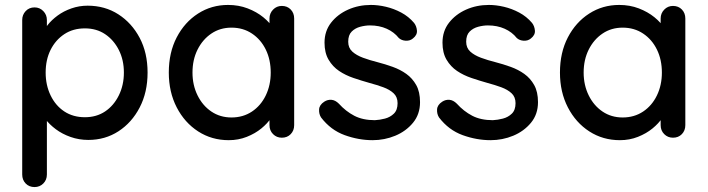

<svg xmlns="http://www.w3.org/2000/svg" viewBox="-20 -558 2867 778"><path d="M335 -535Q405 -535 459.5 -500Q514 -465 546 -404.5Q578 -344 578 -264Q578 -184 546 -122.5Q514 -61 460 -26Q406 9 338 9Q300 9 266 -3Q232 -15 206 -34.5Q180 -54 163.5 -76Q147 -98 143 -117L170 -130V149Q170 171 155.5 185.5Q141 200 120 200Q98 200 84 185.5Q70 171 70 149V-477Q70 -498 84 -513Q98 -528 120 -528Q141 -528 155.5 -513Q170 -498 170 -477V-408L154 -417Q157 -436 173 -456.5Q189 -477 213.5 -495Q238 -513 269.5 -524Q301 -535 335 -535ZM324 -443Q276 -443 240.5 -419.5Q205 -396 185 -356Q165 -316 165 -264Q165 -213 185 -171.5Q205 -130 240.5 -106.5Q276 -83 324 -83Q371 -83 406 -106.5Q441 -130 461.5 -171.5Q482 -213 482 -264Q482 -315 461.5 -355.5Q441 -396 406 -419.5Q371 -443 324 -443Z M1122 -534Q1144 -534 1158 -519.5Q1172 -505 1172 -483V-51Q1172 -29 1158 -14.5Q1144 0 1122 0Q1101 0 1086.5 -14.5Q1072 -29 1072 -51V-123L1093 -120Q1093 -102 1078.5 -80Q1064 -58 1039 -37.5Q1014 -17 980 -3.5Q946 10 907 10Q838 10 783 -25.5Q728 -61 696 -123Q664 -185 664 -264Q664 -345 696 -406.5Q728 -468 782.5 -503Q837 -538 904 -538Q947 -538 983.5 -524Q1020 -510 1047 -488Q1074 -466 1088.5 -441.5Q1103 -417 1103 -395L1072 -392V-483Q1072 -504 1086.5 -519Q1101 -534 1122 -534ZM918 -82Q965 -82 1001 -106Q1037 -130 1057 -171.5Q1077 -213 1077 -264Q1077 -316 1057 -357Q1037 -398 1001 -422Q965 -446 918 -446Q872 -446 836.5 -422Q801 -398 780.5 -357Q760 -316 760 -264Q760 -213 780.5 -171.5Q801 -130 836.5 -106Q872 -82 918 -82Z M1281 -82Q1272 -96 1273 -114.5Q1274 -133 1294 -146Q1308 -155 1323.5 -153.5Q1339 -152 1353 -138Q1381 -107 1415.5 -89Q1450 -71 1499 -71Q1519 -72 1540 -77.5Q1561 -83 1576 -97.5Q1591 -112 1591 -140Q1591 -165 1575 -180Q1559 -195 1533 -204.5Q1507 -214 1477 -222Q1445 -231 1412.5 -242Q1380 -253 1354 -270.5Q1328 -288 1311.5 -316Q1295 -344 1295 -385Q1295 -432 1321.5 -466Q1348 -500 1390.5 -519Q1433 -538 1483 -538Q1512 -538 1544 -530.5Q1576 -523 1606 -507Q1636 -491 1658 -465Q1668 -452 1669.5 -434Q1671 -416 1653 -402Q1641 -392 1624 -393Q1607 -394 1596 -404Q1577 -428 1547 -441.5Q1517 -455 1479 -455Q1460 -455 1439.5 -449.5Q1419 -444 1405 -430Q1391 -416 1391 -389Q1391 -364 1407.5 -349Q1424 -334 1451 -324Q1478 -314 1510 -306Q1541 -298 1571.5 -287Q1602 -276 1626.5 -258.5Q1651 -241 1666.5 -213.5Q1682 -186 1682 -144Q1682 -95 1653.5 -60.5Q1625 -26 1581.5 -8Q1538 10 1490 10Q1433 10 1376.5 -10.5Q1320 -31 1281 -82Z M1759 -82Q1750 -96 1751 -114.5Q1752 -133 1772 -146Q1786 -155 1801.5 -153.5Q1817 -152 1831 -138Q1859 -107 1893.5 -89Q1928 -71 1977 -71Q1997 -72 2018 -77.5Q2039 -83 2054 -97.5Q2069 -112 2069 -140Q2069 -165 2053 -180Q2037 -195 2011 -204.5Q1985 -214 1955 -222Q1923 -231 1890.5 -242Q1858 -253 1832 -270.5Q1806 -288 1789.5 -316Q1773 -344 1773 -385Q1773 -432 1799.5 -466Q1826 -500 1868.5 -519Q1911 -538 1961 -538Q1990 -538 2022 -530.5Q2054 -523 2084 -507Q2114 -491 2136 -465Q2146 -452 2147.5 -434Q2149 -416 2131 -402Q2119 -392 2102 -393Q2085 -394 2074 -404Q2055 -428 2025 -441.5Q1995 -455 1957 -455Q1938 -455 1917.5 -449.5Q1897 -444 1883 -430Q1869 -416 1869 -389Q1869 -364 1885.5 -349Q1902 -334 1929 -324Q1956 -314 1988 -306Q2019 -298 2049.5 -287Q2080 -276 2104.5 -258.5Q2129 -241 2144.5 -213.5Q2160 -186 2160 -144Q2160 -95 2131.5 -60.5Q2103 -26 2059.5 -8Q2016 10 1968 10Q1911 10 1854.5 -10.5Q1798 -31 1759 -82Z M2707 -534Q2729 -534 2743 -519.5Q2757 -505 2757 -483V-51Q2757 -29 2743 -14.5Q2729 0 2707 0Q2686 0 2671.5 -14.5Q2657 -29 2657 -51V-123L2678 -120Q2678 -102 2663.5 -80Q2649 -58 2624 -37.5Q2599 -17 2565 -3.5Q2531 10 2492 10Q2423 10 2368 -25.5Q2313 -61 2281 -123Q2249 -185 2249 -264Q2249 -345 2281 -406.5Q2313 -468 2367.5 -503Q2422 -538 2489 -538Q2532 -538 2568.5 -524Q2605 -510 2632 -488Q2659 -466 2673.5 -441.5Q2688 -417 2688 -395L2657 -392V-483Q2657 -504 2671.5 -519Q2686 -534 2707 -534ZM2503 -82Q2550 -82 2586 -106Q2622 -130 2642 -171.5Q2662 -213 2662 -264Q2662 -316 2642 -357Q2622 -398 2586 -422Q2550 -446 2503 -446Q2457 -446 2421.5 -422Q2386 -398 2365.5 -357Q2345 -316 2345 -264Q2345 -213 2365.5 -171.5Q2386 -130 2421.5 -106Q2457 -82 2503 -82Z"/></svg>

Font: Quicksand Light SemiBold
Style: Regular
Weight: 600
Version: Version 3.006